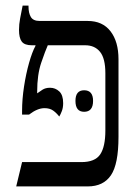

<svg xmlns="http://www.w3.org/2000/svg" viewBox="-20 -667 495 687"><path d="M38 0 59 -87H271Q320 -87 338.5 -114.5Q357 -142 357 -200V-405Q357 -458 338 -481.5Q319 -505 285 -505H151Q142 -485 127.5 -442.5Q113 -400 113 -339V-333Q121 -339 132 -346Q143 -353 159 -353Q178 -353 192 -340Q206 -327 206 -298Q206 -282 201.5 -270Q197 -258 192 -250Q182 -263 170 -271.5Q158 -280 139 -280Q114 -280 84 -257H59V-270Q59 -312 66 -357.5Q73 -403 84 -442Q95 -481 107 -503V-505H94Q68 -505 58 -518Q48 -531 48 -560Q48 -580 52 -601Q56 -622 61 -647H82V-644Q82 -620 90.5 -606Q99 -592 122 -592H294Q347 -592 375.5 -555Q404 -518 404 -455V-177Q404 -80 377 -40Q350 0 294 0ZM250 -306Q250 -344 281 -344Q313 -344 313 -306Q313 -267 281 -267Q250 -267 250 -306Z"/></svg>

Font: Noto Serif Hebrew Condensed
Style: Regular
Weight: 400
Width: 3
Designer: Monotype Design Team
Foundry: Monotype Imaging Inc.
Version: Version 2.004; ttfautohint (v1.8.4.7-5d5b)